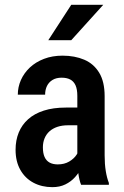

<svg xmlns="http://www.w3.org/2000/svg" viewBox="-20 -770 515 800"><path d="M302.2 -107.4V-370.6Q302.2 -397.9 294.7 -414.6Q287.1 -431.2 272.7 -438.7Q258.3 -446.3 236.8 -446.3Q214.4 -446.3 199 -437Q183.6 -427.7 175.8 -411.9Q168 -396 168 -375.5H54.2Q54.2 -407.2 67.1 -436.5Q80.1 -465.8 104.5 -488.8Q128.9 -511.7 163.6 -524.9Q198.2 -538.1 240.7 -538.1Q291.5 -538.1 331.1 -521.2Q370.6 -504.4 393.3 -467Q416 -429.7 416 -369.1V-122.6Q416 -85.9 420.7 -57.4Q425.3 -28.8 433.6 -7.8V0H317.9Q310.1 -19 306.2 -48.8Q302.2 -78.6 302.2 -107.4ZM317.4 -321.8 317.9 -248H263.2Q238.8 -248 219.2 -241.5Q199.7 -234.9 186.3 -222.9Q172.9 -210.9 165.8 -193.8Q158.7 -176.8 158.7 -156.2Q158.7 -131.3 165.8 -115.7Q172.9 -100.1 186.8 -92.5Q200.7 -85 220.7 -85Q248 -85 268.3 -96.9Q288.6 -108.9 299.6 -126Q310.5 -143.1 308.1 -157.2L334 -109.9Q330.1 -91.3 319.6 -70.8Q309.1 -50.3 292.5 -31.7Q275.9 -13.2 252.4 -1.7Q229 9.8 198.2 9.8Q153.8 9.8 119.1 -8.8Q84.5 -27.3 64.7 -62.3Q44.9 -97.2 44.9 -146Q44.9 -185.5 58.1 -217.8Q71.3 -250 97.2 -273.2Q123 -296.4 162.4 -309.1Q201.7 -321.8 254.4 -321.8ZM181.2 -602.5 276.9 -750H410.2L276.9 -602.5Z"/></svg>

Font: Roboto Condensed Medium
Style: Regular
Weight: 500
Designer: Christian Robertson
Foundry: Google
Version: Version 3.0